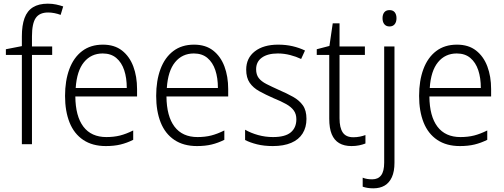

<svg xmlns="http://www.w3.org/2000/svg" viewBox="-20 -785 2744 1045"><path d="M264 -486H154V0H99V-486H12V-517L99 -534V-587Q99 -647 113.5 -686.5Q128 -726 159.5 -745.5Q191 -765 240 -765Q265 -765 285.5 -760.5Q306 -756 324 -750L310 -704Q294 -710 276.5 -713.5Q259 -717 242 -717Q195 -717 174.5 -687Q154 -657 154 -587V-532H264Z M540 -542Q603 -542 644 -510Q685 -478 705.5 -423.5Q726 -369 726 -300V-260H390Q391 -152 434 -95.5Q477 -39 559 -39Q600 -39 633.5 -47.5Q667 -56 705 -75V-24Q671 -7 636 1.5Q601 10 556 10Q483 10 433 -23.5Q383 -57 358.5 -118.5Q334 -180 334 -263Q334 -346 357.5 -409Q381 -472 427 -507Q473 -542 540 -542ZM539 -494Q476 -494 437 -446.5Q398 -399 392 -306H670Q670 -361 656 -403Q642 -445 613 -469.5Q584 -494 539 -494Z M1036 -542Q1099 -542 1140 -510Q1181 -478 1201.5 -423.5Q1222 -369 1222 -300V-260H886Q887 -152 930 -95.5Q973 -39 1055 -39Q1096 -39 1129.5 -47.5Q1163 -56 1201 -75V-24Q1167 -7 1132 1.5Q1097 10 1052 10Q979 10 929 -23.5Q879 -57 854.5 -118.5Q830 -180 830 -263Q830 -346 853.5 -409Q877 -472 923 -507Q969 -542 1036 -542ZM1035 -494Q972 -494 933 -446.5Q894 -399 888 -306H1166Q1166 -361 1152 -403Q1138 -445 1109 -469.5Q1080 -494 1035 -494Z M1648 -138Q1648 -92 1627 -58.5Q1606 -25 1565 -7.5Q1524 10 1465 10Q1417 10 1379 0.5Q1341 -9 1314 -23V-79Q1345 -61 1384.5 -50Q1424 -39 1466 -39Q1532 -39 1562.5 -64.5Q1593 -90 1593 -136Q1593 -164 1579 -183.5Q1565 -203 1537.5 -218.5Q1510 -234 1468 -251Q1425 -270 1391.5 -288.5Q1358 -307 1339 -334.5Q1320 -362 1320 -406Q1320 -469 1367 -505.5Q1414 -542 1494 -542Q1536 -542 1572.5 -533.5Q1609 -525 1640 -510L1619 -464Q1592 -477 1559 -485.5Q1526 -494 1492 -494Q1437 -494 1405.5 -471.5Q1374 -449 1374 -408Q1374 -379 1388 -360.5Q1402 -342 1430.5 -327.5Q1459 -313 1499 -295Q1541 -277 1575 -258Q1609 -239 1628.5 -211.5Q1648 -184 1648 -138Z M1903 -38Q1922 -38 1939 -41.5Q1956 -45 1969 -50V-4Q1954 2 1935 6Q1916 10 1893 10Q1853 10 1826 -6Q1799 -22 1785.5 -54.5Q1772 -87 1772 -139V-486H1704V-517L1773 -535L1791 -658H1828V-532H1966V-486H1828V-141Q1828 -90 1845.5 -64Q1863 -38 1903 -38Z M2012 240Q1994 240 1979.5 237.5Q1965 235 1954 231V182Q1966 187 1979 189Q1992 191 2006 191Q2038 191 2054.5 169Q2071 147 2071 100V-532H2127V101Q2127 148 2113 179Q2099 210 2073.5 225Q2048 240 2012 240ZM2062 -686Q2062 -706 2071.5 -718Q2081 -730 2100 -730Q2119 -730 2128.5 -718Q2138 -706 2138 -686Q2138 -665 2128 -653Q2118 -641 2100 -641Q2082 -641 2072 -653Q2062 -665 2062 -686Z M2467 -542Q2530 -542 2571 -510Q2612 -478 2632.5 -423.5Q2653 -369 2653 -300V-260H2317Q2318 -152 2361 -95.5Q2404 -39 2486 -39Q2527 -39 2560.5 -47.5Q2594 -56 2632 -75V-24Q2598 -7 2563 1.5Q2528 10 2483 10Q2410 10 2360 -23.5Q2310 -57 2285.5 -118.5Q2261 -180 2261 -263Q2261 -346 2284.5 -409Q2308 -472 2354 -507Q2400 -542 2467 -542ZM2466 -494Q2403 -494 2364 -446.5Q2325 -399 2319 -306H2597Q2597 -361 2583 -403Q2569 -445 2540 -469.5Q2511 -494 2466 -494Z"/></svg>

Font: Noto Sans Thai SemiCondensed Light
Style: Regular
Weight: 300
Width: 4
Designer: Monotype Design Team
Foundry: Monotype Imaging Inc.
Version: Version 2.001